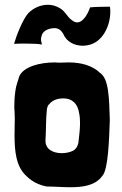

<svg xmlns="http://www.w3.org/2000/svg" viewBox="-20 -776 514 806"><path d="M347 -586C410 -596 443 -667 443 -726C443 -733 443 -739 442 -745V-746C441 -746 441 -746 441 -747L440 -748C412 -747 385 -748 358 -745C352 -726 332 -682 304 -682C297 -682 289 -685 281 -692C264 -703 255 -727 234 -740C217 -751 199 -756 181 -756C151 -756 121 -743 99 -721C74 -693 47 -621 39 -592C56 -593 73 -593 88 -593C115 -593 143 -592 156 -589V-590C154 -598 152 -604 152 -610C152 -617 154 -623 156 -630L159 -636C170 -653 195 -658 210 -658C227 -657 237 -648 245 -635C259 -600 293 -584 328 -584C334 -584 341 -585 347 -586ZM177 7C207 7 242 10 277 10C330 10 381 2 409 -37C435 -63 438 -194 441 -272C438 -360 438 -445 400 -470C368 -501 320 -514 269 -514C256 -514 244 -513 231 -513C224 -513 218 -513 211 -514C148 -514 80 -497 61 -456C57 -441 46 -412 45 -397C41 -372 40 -349 40 -325C41 -310 42 -295 42 -278C42 -256 41 -232 41 -209C41 -143 47 -76 91 -37C114 -14 143 1 177 7ZM286 -143C274 -137 257 -133 239 -133C205 -133 169 -148 171 -188C174 -235 172 -275 177 -318C179 -329 182 -335 186 -338C195 -349 206 -356 220 -360C229 -362 238 -363 246 -363C283 -363 306 -341 312 -302C315 -288 316 -274 316 -259C316 -232 312 -204 309 -176C305 -159 297 -148 286 -143Z"/></svg>

Font: HEYCLAY
Style: Regular
Weight: 400
Designer: Marcelo Magalhaes
Foundry: Marcelo Magalhães
Version: Version 1.300;hotconv 1.0.109;makeotfexe 2.5.65596